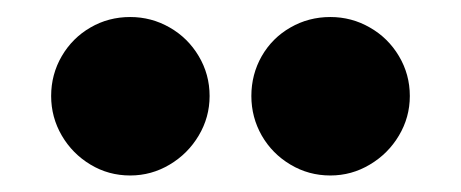

<svg xmlns="http://www.w3.org/2000/svg" viewBox="-20 -762 550 229"><path d="M279.8 -647.5Q279.8 -673.3 292.2 -695.1Q304.7 -716.8 326.4 -729.2Q348.1 -741.7 374 -741.7Q399.4 -741.7 421.1 -729.2Q442.9 -716.8 455.8 -695.1Q468.8 -673.3 468.8 -647.5Q468.8 -622.1 455.8 -600.3Q442.9 -578.6 421.1 -565.7Q399.4 -552.7 374 -552.7Q348.1 -552.7 326.4 -565.7Q304.7 -578.6 292.2 -600.3Q279.8 -622.1 279.8 -647.5ZM135.3 -741.7Q160.6 -741.7 182.4 -729.2Q204.1 -716.8 217 -695.1Q230 -673.3 230 -647.5Q230 -622.1 217 -600.3Q204.1 -578.6 182.4 -565.7Q160.6 -552.7 135.3 -552.7Q109.4 -552.7 87.9 -565.7Q66.4 -578.6 53.7 -600.3Q41 -622.1 41 -647.5Q41 -673.3 53.7 -695.1Q66.4 -716.8 87.9 -729.2Q109.4 -741.7 135.3 -741.7Z"/></svg>

Font: Glacial Indifference
Style: Bold
Weight: 700
Designer: Alfredo Marco Pradil
Foundry: Alfredo Marco Pradil
Version: Version 1.312